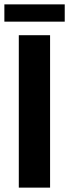

<svg xmlns="http://www.w3.org/2000/svg" viewBox="-23 -858 316 878"><path d="M63 -697H206V0H63ZM-3 -838H273V-759H-3Z"/></svg>

Font: Hanken Grotesk ExtraBold
Style: Regular
Weight: 800
Designer: Alfredo Marco Pradil
Foundry: Hanken Design Co.
Version: Version 3.014